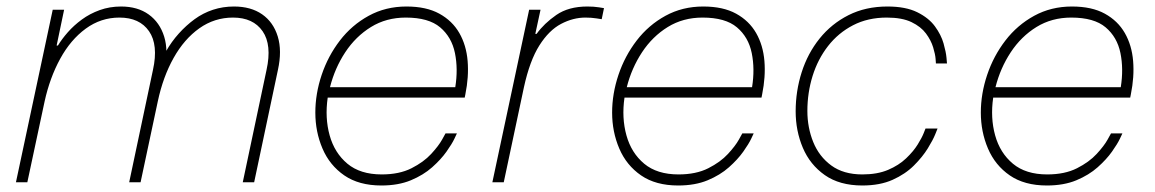

<svg xmlns="http://www.w3.org/2000/svg" viewBox="-20 -560 3549 590"><path d="M64 0H29L142 -530H177L154 -420H158Q170 -440 188.5 -461Q207 -482 231.5 -500Q256 -518 286.5 -529Q317 -540 352 -540Q403 -540 437 -515.5Q471 -491 484.5 -447.5Q498 -404 485 -345L412 0H377L450 -345Q467 -422 438 -464Q409 -506 347 -506Q290 -506 243.5 -472Q197 -438 165 -379.5Q133 -321 117 -248ZM412 0H377L464 -402H490Q507 -432 529.5 -457Q552 -482 578 -501Q604 -520 634.5 -530Q665 -540 699 -540Q751 -540 785.5 -516Q820 -492 833.5 -448Q847 -404 834 -345L761 0H726L799 -345Q816 -422 787 -464Q758 -506 696 -506Q639 -506 592.5 -473Q546 -440 513.5 -382Q481 -324 465 -249Z M1152 10Q1083 10 1038 -21Q993 -52 971 -103.5Q949 -155 949 -214Q949 -272 968.5 -330Q988 -388 1024.5 -435.5Q1061 -483 1113 -511.5Q1165 -540 1229 -540Q1290 -540 1330 -518Q1370 -496 1391.5 -458.5Q1413 -421 1417 -372.5Q1421 -324 1410 -270L1408 -260H987Q978 -198 993 -144Q1008 -90 1047.5 -57Q1087 -24 1153 -24Q1207 -24 1244.5 -43Q1282 -62 1305 -87Q1328 -112 1338.5 -131Q1349 -150 1349 -150H1384Q1384 -150 1376.5 -134Q1369 -118 1352 -94Q1335 -70 1308 -46Q1281 -22 1242.5 -6Q1204 10 1152 10ZM994 -292H1379Q1388 -348 1378 -397Q1368 -446 1332.5 -476Q1297 -506 1227 -506Q1167 -506 1120 -477Q1073 -448 1041 -399.5Q1009 -351 994 -292Z M1528 0H1493L1606 -530H1641L1625 -456H1629Q1652 -488 1689.5 -514Q1727 -540 1785 -540Q1805 -540 1820.5 -537.5Q1836 -535 1836 -535L1829 -501Q1829 -501 1813 -503.5Q1797 -506 1779 -506Q1741 -506 1704 -486.5Q1667 -467 1637.5 -420.5Q1608 -374 1590 -292Z M2064 10Q1995 10 1950 -21Q1905 -52 1883 -103.5Q1861 -155 1861 -214Q1861 -272 1880.5 -330Q1900 -388 1936.5 -435.5Q1973 -483 2025 -511.5Q2077 -540 2141 -540Q2202 -540 2242 -518Q2282 -496 2303.5 -458.5Q2325 -421 2329 -372.5Q2333 -324 2322 -270L2320 -260H1899Q1890 -198 1905 -144Q1920 -90 1959.5 -57Q1999 -24 2065 -24Q2119 -24 2156.5 -43Q2194 -62 2217 -87Q2240 -112 2250.5 -131Q2261 -150 2261 -150H2296Q2296 -150 2288.5 -134Q2281 -118 2264 -94Q2247 -70 2220 -46Q2193 -22 2154.5 -6Q2116 10 2064 10ZM1906 -292H2291Q2300 -348 2290 -397Q2280 -446 2244.5 -476Q2209 -506 2139 -506Q2079 -506 2032 -477Q1985 -448 1953 -399.5Q1921 -351 1906 -292Z M2630 10Q2560 10 2514.5 -22Q2469 -54 2447 -106Q2425 -158 2425 -218Q2425 -280 2443.5 -338Q2462 -396 2498.5 -441.5Q2535 -487 2587.5 -513.5Q2640 -540 2707 -540Q2763 -540 2798.5 -522.5Q2834 -505 2853 -479Q2872 -453 2879.5 -426.5Q2887 -400 2888.5 -382.5Q2890 -365 2890 -365H2856Q2856 -365 2855 -379Q2854 -393 2847.5 -414.5Q2841 -436 2825.5 -457Q2810 -478 2781 -492Q2752 -506 2705 -506Q2647 -506 2601.5 -482.5Q2556 -459 2524.5 -418.5Q2493 -378 2477 -326.5Q2461 -275 2461 -219Q2461 -168 2479 -123.5Q2497 -79 2534.5 -51.5Q2572 -24 2630 -24Q2676 -24 2709 -38Q2742 -52 2764.5 -73.5Q2787 -95 2800 -116Q2813 -137 2818.5 -151Q2824 -165 2824 -165H2861Q2861 -165 2854 -147.5Q2847 -130 2831 -104Q2815 -78 2788.5 -51.5Q2762 -25 2723 -7.5Q2684 10 2630 10Z M3197 10Q3128 10 3083 -21Q3038 -52 3016 -103.5Q2994 -155 2994 -214Q2994 -272 3013.5 -330Q3033 -388 3069.5 -435.5Q3106 -483 3158 -511.5Q3210 -540 3274 -540Q3335 -540 3375 -518Q3415 -496 3436.5 -458.5Q3458 -421 3462 -372.5Q3466 -324 3455 -270L3453 -260H3032Q3023 -198 3038 -144Q3053 -90 3092.5 -57Q3132 -24 3198 -24Q3252 -24 3289.5 -43Q3327 -62 3350 -87Q3373 -112 3383.5 -131Q3394 -150 3394 -150H3429Q3429 -150 3421.5 -134Q3414 -118 3397 -94Q3380 -70 3353 -46Q3326 -22 3287.5 -6Q3249 10 3197 10ZM3039 -292H3424Q3433 -348 3423 -397Q3413 -446 3377.5 -476Q3342 -506 3272 -506Q3212 -506 3165 -477Q3118 -448 3086 -399.5Q3054 -351 3039 -292Z"/></svg>

Font: Be Vietnam Pro Variable Thin
Style: Italic
Weight: 100
Italic angle: -12°
Designer: Lam Bao, Tony Le, Vietanh Nguyen
Foundry: Yellow Type Foundry
Version: Version 1.002